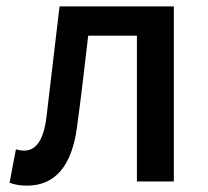

<svg xmlns="http://www.w3.org/2000/svg" viewBox="-20 -570 652 603"><path d="M65 13C154 13 206 -50 222 -172C235 -267 246 -364 257 -458H410V0H526V-550H167C153 -434 140 -318 126 -203C117 -128 92 -97 56 -97C46 -97 38 -99 30 -101L10 4C27 10 43 13 65 13Z"/></svg>

Font: Noto Sans CJK KR Medium
Style: Regular
Weight: 500
Designer: Ryoko NISHIZUKA (kana & ideographs); Paul D. Hunt (Latin, Greek & Cyrillic); Wenlong ZHANG (bopomofo); Sandoll Communica
Foundry: Adobe Systems Incorporated
Version: Version 1.004;PS 1.004;hotconv 1.0.82;makeotf.lib2.5.63406